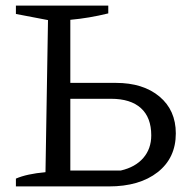

<svg xmlns="http://www.w3.org/2000/svg" viewBox="-20 -668 685 688"><path d="M37 0V-28Q76 -45 143 -51L152 -596L37 -618V-648H368V-620Q299 -603 232 -597V-371H395Q493 -371 551.5 -322Q610 -273 610 -190Q610 -102 545 -51Q480 0 370 0ZM232 -57H413Q465 -69 493.5 -102Q522 -135 522 -183Q522 -247 485 -280.5Q448 -314 378 -314H232Z"/></svg>

Font: Piazzolla SC
Style: Regular
Weight: 400
Designer: Juan Pablo del Peral
Foundry: Huerta Tipografica
Version: Version 1.330